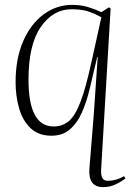

<svg xmlns="http://www.w3.org/2000/svg" viewBox="-20 -543 540 788"><path d="M395 154Q394 176 400 187.5Q406 199 423 199Q457 199 489 180L495 189Q479 202 455 213.5Q431 225 403 225Q341 225 347 148L365 -75L381 -309H379L347 -174Q335 -124 316 -81Q297 -38 267 -12Q237 14 191 14Q138 14 105.5 -17Q73 -48 58.5 -98Q44 -148 44 -206Q44 -302 75 -373.5Q106 -445 159 -484Q212 -523 276 -523Q312 -523 341.5 -514Q371 -505 396 -493L427 -513L434 -508ZM200 -24Q236 -24 262 -45.5Q288 -67 310 -124Q332 -181 355 -287L396 -472Q362 -491 335.5 -498Q309 -505 273 -505Q198 -505 147.5 -432.5Q97 -360 97 -216Q97 -24 200 -24Z"/></svg>

Font: Literata 72pt ExtraLight
Style: Italic
Weight: 200
Italic angle: -2°
Designer: Latin by Veronika Burian and Jose Scaglione. Greek by Irene Vlachou. Cyrillic by Vera Evstafieva
Foundry: TypeTogether
Version: Version 3.002